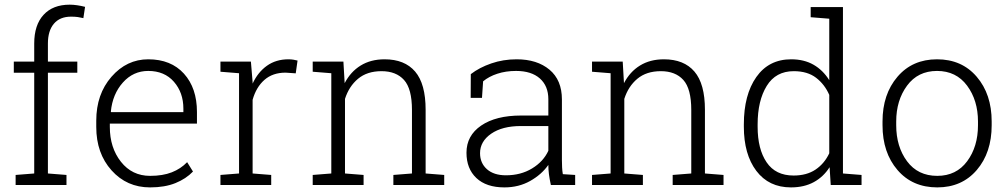

<svg xmlns="http://www.w3.org/2000/svg" viewBox="-20 -792 4313 822"><path d="M39.1 -480.5V-528.3H126.5V-605.5Q126.5 -685.1 166.5 -728.5Q206.5 -772 278.3 -772Q293.9 -772 310.5 -769.5Q327.1 -767.1 344.2 -762.7L336.9 -714.4Q325.2 -717.3 313 -719Q300.8 -720.7 284.2 -720.7Q236.3 -720.7 210.7 -690.4Q185.1 -660.2 185.1 -605.5V-528.3H311V-480.5H185.1V-49.3L264.6 -43V0H46.9V-43L126.5 -49.3V-480.5Z M622.6 10.3Q522.9 10.3 457.5 -62.7Q392.1 -135.7 392.1 -248.5V-275.4Q392.1 -388.7 457.3 -463.4Q522.5 -538.1 614.7 -538.1Q711.9 -538.1 767.6 -476.6Q823.2 -415 823.2 -312.5V-262.7H450.2V-248.5Q450.2 -159.7 497.8 -99.4Q545.4 -39.1 622.6 -39.1Q676.8 -39.1 715.3 -54.2Q753.9 -69.3 781.2 -97.7L806.2 -57.6Q776.4 -26.4 731 -8.1Q685.5 10.3 622.6 10.3ZM614.7 -488.3Q550.3 -488.3 506.1 -438.7Q461.9 -389.2 454.6 -314.5L455.6 -312H765.1V-326.7Q765.1 -395.5 724.6 -441.9Q684.1 -488.3 614.7 -488.3Z M1054.2 -528.3 1061.5 -440.4V-434.1Q1084 -482.9 1122.8 -510.5Q1161.6 -538.1 1214.8 -538.1Q1226.1 -538.1 1236.6 -536.4Q1247.1 -534.7 1253.9 -532.7L1246.1 -478L1202.6 -481Q1147.5 -481 1112.1 -450Q1076.7 -418.9 1061.5 -364.7V-49.3L1141.1 -43V0H923.8V-43L1003.4 -49.3V-478.5L923.8 -484.9V-528.3H1003.4Z M1318.8 -43 1398.4 -49.3V-478.5L1318.8 -484.9V-528.3H1450.2L1455.6 -436Q1481 -484.9 1524.2 -511.5Q1567.4 -538.1 1626.5 -538.1Q1712.4 -538.1 1757.3 -485.6Q1802.2 -433.1 1802.2 -321.8V-49.3L1881.8 -43V0H1664.1V-43L1743.7 -49.3V-321.3Q1743.7 -412.1 1709.7 -449.7Q1675.8 -487.3 1613.3 -487.3Q1551.8 -487.3 1512.9 -454.8Q1474.1 -422.4 1457 -368.7V-49.3L1536.6 -43V0H1318.8Z M2338.4 0Q2332.5 -26.9 2330.1 -46.4Q2327.6 -65.9 2327.6 -85.9Q2298.3 -44.4 2249.5 -17.1Q2200.7 10.3 2139.6 10.3Q2062 10.3 2019.5 -29.8Q1977.1 -69.8 1977.1 -138.2Q1977.1 -211.4 2040 -254.4Q2103 -297.4 2210.9 -297.4H2327.6V-367.2Q2327.6 -423.8 2291.3 -456.1Q2254.9 -488.3 2189.5 -488.3Q2145.5 -488.3 2109.1 -476.3Q2072.8 -464.4 2048.3 -443.8L2043.5 -373H1995.1L1995.6 -474.6Q2032.2 -502.9 2083.3 -520.5Q2134.3 -538.1 2191.9 -538.1Q2279.3 -538.1 2332.5 -493.7Q2385.7 -449.2 2385.7 -366.2V-106.4Q2385.7 -90.3 2386.5 -75.4Q2387.2 -60.5 2389.6 -46.4L2442.4 -43V0ZM2146 -41.5Q2209.5 -41.5 2257.8 -70.8Q2306.2 -100.1 2327.6 -146.5V-252.4H2210Q2130.4 -252.4 2082.8 -219.5Q2035.2 -186.5 2035.2 -136.2Q2035.2 -93.8 2064.7 -67.6Q2094.2 -41.5 2146 -41.5Z M2514.6 -43 2594.2 -49.3V-478.5L2514.6 -484.9V-528.3H2646L2651.4 -436Q2676.8 -484.9 2720 -511.5Q2763.2 -538.1 2822.3 -538.1Q2908.2 -538.1 2953.1 -485.6Q2998 -433.1 2998 -321.8V-49.3L3077.6 -43V0H2859.9V-43L2939.5 -49.3V-321.3Q2939.5 -412.1 2905.5 -449.7Q2871.6 -487.3 2809.1 -487.3Q2747.6 -487.3 2708.7 -454.8Q2669.9 -422.4 2652.8 -368.7V-49.3L2732.4 -43V0H2514.6Z M3531.7 -76.2Q3505.4 -34.7 3463.9 -12.2Q3422.4 10.3 3366.2 10.3Q3271.5 10.3 3218 -60.5Q3164.6 -131.3 3164.6 -249.5V-259.8Q3164.6 -386.2 3218 -462.2Q3271.5 -538.1 3367.2 -538.1Q3422.4 -538.1 3462.9 -514.9Q3503.4 -491.7 3530.3 -448.7V-711.9L3450.7 -718.3V-761.7H3530.3H3588.9V-49.3L3668.5 -43V0H3536.6ZM3223.6 -249.5Q3223.6 -153.8 3262 -97.2Q3300.3 -40.5 3377.4 -40.5Q3433.6 -40.5 3471.4 -65.9Q3509.3 -91.3 3530.3 -135.7V-385.7Q3510.7 -430.7 3473.9 -459Q3437 -487.3 3378.4 -487.3Q3301.3 -487.3 3262.5 -424.1Q3223.6 -360.8 3223.6 -259.8Z M3758.3 -272Q3758.3 -388.7 3822.3 -463.4Q3886.2 -538.1 3991.7 -538.1Q4097.7 -538.1 4161.6 -463.4Q4225.6 -388.7 4225.6 -272V-255.9Q4225.6 -138.7 4161.9 -64.2Q4098.1 10.3 3992.7 10.3Q3886.2 10.3 3822.3 -64.2Q3758.3 -138.7 3758.3 -255.9ZM3816.9 -255.9Q3816.9 -164.1 3863.3 -101.6Q3909.7 -39.1 3992.7 -39.1Q4074.2 -39.1 4120.6 -101.6Q4167 -164.1 4167 -255.9V-272Q4167 -362.3 4120.4 -425.3Q4073.7 -488.3 3991.7 -488.3Q3909.7 -488.3 3863.3 -425.3Q3816.9 -362.3 3816.9 -272Z"/></svg>

Font: TypoPRO Roboto Slab
Style: Light
Weight: 300
Designer: Google
Version: Version 1.100263; 2013; ttfautohint (v0.94.20-1c74) -l 8 -r 